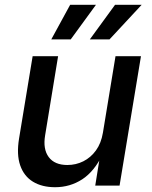

<svg xmlns="http://www.w3.org/2000/svg" viewBox="-20 -783 642 810"><path d="M212.4 6.8Q157.2 6.8 119.1 -16.4Q81.1 -39.6 65.2 -85.4Q49.3 -131.3 60.5 -199.2L117.7 -545.9H225.1L170.4 -212.4Q160.6 -153.8 185.5 -120.4Q210.4 -86.9 264.2 -86.9Q300.3 -86.9 331.5 -102.5Q362.8 -118.2 384.8 -148.4Q406.7 -178.7 414.1 -222.7L467.3 -545.9H574.7L484.4 0H381.8L403.3 -133.8H414.1Q377.9 -59.6 326.7 -26.4Q275.4 6.8 212.4 6.8ZM278.3 -616.7H196.3L275.9 -762.7H384.8ZM441.9 -616.7H358.9L465.3 -762.7H577.6Z"/></svg>

Font: Inter Medium
Style: Italic
Weight: 500
Italic angle: -9.3988°
Designer: Rasmus Andersson
Foundry: rsms
Version: Version 4.001;git-66647c0bb